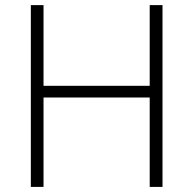

<svg xmlns="http://www.w3.org/2000/svg" viewBox="-20 -734 759 754"><path d="M618.2 0H567.9V-351.1H150.9V0H101.1V-713.9H150.9V-397H567.9V-713.9H618.2Z"/></svg>

Font: OpenSans-Light
Style: Regular
Weight: 300
Foundry: Ascender Corporation
Version: Version 1.10